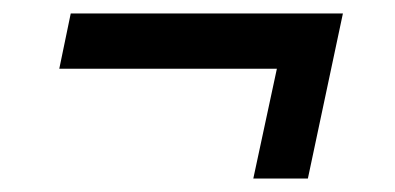

<svg xmlns="http://www.w3.org/2000/svg" viewBox="-20 -316 587 285"><path d="M356 -51 391 -214H68L85 -296H489L437 -51Z"/></svg>

Font: Saira Thin Medium
Style: Italic
Weight: 500
Italic angle: -12°
Version: Version 1.101